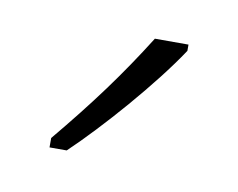

<svg xmlns="http://www.w3.org/2000/svg" viewBox="-35 -806 300 242"><g transform="rotate(10 115.0 -685.0)"><path d="M190 -756V-764H147C115 -713 84 -671 40 -618V-606H62C101 -643 159 -709 190 -756Z"/></g></svg>

Font: Noto Sans Ethiopic ExtraCondensed ExtraLight
Style: Regular
Weight: 200
Width: 2
Designer: Monotype Design Team
Foundry: Monotype Imaging Inc.
Version: Version 2.102